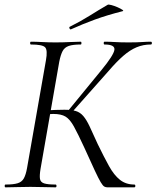

<svg xmlns="http://www.w3.org/2000/svg" viewBox="-26 -804 672 824"><path d="M435.2 0Q427.4 0 421.3 -3.5Q415.2 -7 406.1 -22.2Q397 -37.4 380.6 -72.5Q364.2 -107.6 335.4 -171.4Q308.2 -230.4 291.1 -261.3Q274 -292.2 255.2 -303.6Q236.4 -315 202.4 -315Q192.8 -315 182.6 -314Q172.4 -313 161.4 -312L163 -330Q220.2 -333 250.4 -333Q281.2 -333 299.6 -327.4Q318 -321.8 331.6 -305.9Q345.2 -290 358.7 -261.3Q372.2 -232.6 393.4 -185.6Q420.4 -130 441.9 -91.2Q463.4 -52.4 488.7 -32.3Q514 -12.2 550 -12Q554.8 -12 554.8 -6Q554.8 0 550 0ZM-2.2 0Q-6 0 -6 -6Q-6 -12 -2.2 -12Q31.8 -12 49.9 -17.6Q68 -23.2 76.5 -38.8Q85 -54.4 90 -82.4L171.2 -545.4Q179 -588.6 167.8 -600.8Q156.6 -613 107 -613Q103.2 -613 103.2 -619Q103.2 -625 107 -625Q129.2 -625 155.7 -623.5Q182.2 -622 211.8 -622Q245 -622 272.7 -623.5Q300.4 -625 320.4 -625Q323.6 -625 323.6 -619Q323.6 -613 320.4 -613Q287.2 -613 269.1 -606.8Q251 -600.6 242.6 -584.6Q234.2 -568.6 228.4 -539.6L148 -79.4Q143.2 -50.6 145.6 -36.2Q148 -21.8 163.6 -16.9Q179.2 -12 212.4 -12Q216.4 -12 216.4 -6Q216.4 0 212.4 0Q189.6 0 162.5 -1Q135.4 -2 104.2 -2Q73.6 -2 46 -1Q18.4 0 -2.2 0ZM278.2 -317 264.2 -326 409.4 -503.2Q462 -567.4 465 -590.2Q468 -613 422.8 -613Q419 -613 419 -619Q419 -625 422.8 -625Q445.6 -625 468.3 -623.5Q491 -622 525.8 -622Q562.2 -622 582.8 -623.5Q603.4 -625 621.2 -625Q625.8 -625 625.8 -619Q625.8 -613 621.2 -613Q588.8 -613 560.4 -601.2Q532 -589.4 503 -564.2Q474 -539 439.6 -498.8ZM278.2 -678Q274.2 -677 272.2 -682.5Q270.2 -688 273.2 -689Q320.4 -712.6 358.8 -736.7Q397.2 -760.8 436 -783.4Q439.2 -785.6 451.9 -782.3Q464.6 -779 478.1 -773.1Q491.6 -767.2 498.9 -762.2Q506.2 -757.2 500.2 -756Q433.2 -739 381.2 -720Q329.2 -701 278.2 -678Z"/></svg>

Font: Cormorant Light
Style: Italic
Weight: 300
Italic angle: -10°
Designer: Christian Thalmann (Catharsis Fonts)
Foundry: Catharsis Fonts
Version: Version 4.000